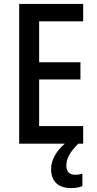

<svg xmlns="http://www.w3.org/2000/svg" viewBox="-20 -734 494 981"><path d="M319 113C319 76 336 44 380 0H405V-90H180V-328H391V-416H180V-625H405V-714H78V0H311C268 37 241 84 241 129C241 191 275 227 344 227C368 227 386 223 401 217V153C392 156 380 159 363 159C335 159 319 143 319 113Z"/></svg>

Font: Noto Sans Armenian Condensed Medium
Style: Regular
Weight: 500
Width: 3
Designer: Monotype Design Team
Foundry: Monotype Imaging Inc.
Version: Version 2.008